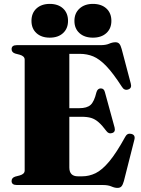

<svg xmlns="http://www.w3.org/2000/svg" viewBox="-20 -926 705 961"><path d="M38 -680Q38 -700 64 -700H483Q510 -700 526.2 -707.2Q542.5 -714.5 558 -714.5Q570.5 -714.5 577.2 -706.8Q584 -699 589 -680.5L634.5 -508Q641 -485 622.5 -478.5Q602 -471 589.5 -492.5Q545.5 -560.5 511.5 -595.8Q477.5 -631 446.5 -643.8Q415.5 -656.5 379.5 -656.5H327V-384.5H376.5Q415.5 -384.5 433.5 -401Q451.5 -417.5 462.5 -463.5Q468 -483.5 484.5 -483.5Q500.5 -483.5 505 -465L553.5 -288Q559 -266 542.5 -260.5Q525 -254 513.5 -269Q491.5 -298.5 473.5 -314.2Q455.5 -330 436 -335.8Q416.5 -341.5 388.5 -341.5H327V-88Q327 -43.5 370 -43.5H391.5Q426 -43.5 458.5 -59.2Q491 -75 526.8 -117.8Q562.5 -160.5 607 -241.5Q617 -260.5 636.5 -256Q659 -251 652.5 -226.5L600 -19.5Q595 -1.5 588.2 6.5Q581.5 14.5 568 14.5Q554 14.5 537.5 7.2Q521 0 494 0H64Q38 0 38 -20Q38 -36 56 -42L79 -48Q103.5 -55 103.5 -72.5V-627.5Q103.5 -645 79 -652L56 -658Q38 -664 38 -680ZM229 -737.5Q187.5 -737.5 162.5 -760.2Q137.5 -783 137.5 -821.5Q137.5 -860.5 162.5 -883.5Q187.5 -906.5 229 -906.5Q271 -906.5 295.8 -883.5Q320.5 -860.5 320.5 -821.5Q320.5 -783.5 295.8 -760.5Q271 -737.5 229 -737.5ZM445 -737.5Q403 -737.5 377.8 -760.2Q352.5 -783 352.5 -821.5Q352.5 -860 378 -883.2Q403.5 -906.5 445 -906.5Q487.5 -906.5 512.5 -883.5Q537.5 -860.5 537.5 -821.5Q537.5 -783.5 512.5 -760.5Q487.5 -737.5 445 -737.5Z"/></svg>

Font: Fraunces 72pt S000 Black
Style: Regular
Weight: 900
Version: Version 1.000; ttfautohint (v1.8.3)